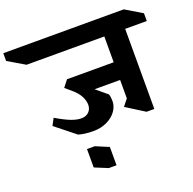

<svg xmlns="http://www.w3.org/2000/svg" viewBox="-306 -969 1477 1469"><g transform="rotate(-20 432.0 -235.0)"><path d="M814 -642V10H751L601 -84L644 -138V-288H436L526 -213Q534 -189 534 -157Q534 -113 506 -74.5Q478 -36 429 -13Q380 10 319 10Q250 10 199 -5L37 -134L67 -190Q140 -147 185.5 -130Q231 -113 266 -113Q304 -113 327 -135.5Q350 -158 350 -193Q350 -227 331.5 -262.5Q313 -298 277 -329L221 -377L264 -432H644V-642H11L-126 -723V-786H855L990 -705V-642ZM395 316H332L225 272V122H288L395 167Z"/></g></svg>

Font: InknutAntiqua
Style: Bold
Weight: 700
Designer: Claus Eggers Srensen
Foundry: Claus Eggers Srensen
Version: Version 1.000; ttfautohint (v1.2) -l 7 -r 28 -G 50 -x 13 -D 